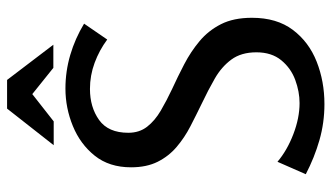

<svg xmlns="http://www.w3.org/2000/svg" viewBox="-222 -726 959 556"><g transform="rotate(-90 258.0 -447.5)"><path d="M280 -738Q330 -738 377.5 -724Q425 -710 468 -684L422 -617Q391 -640 354.5 -653.5Q318 -667 279 -667Q226 -667 189 -640.5Q152 -614 152 -556Q152 -524 169.5 -501.5Q187 -479 216 -462Q245 -445 279 -429Q314 -413 350.5 -394Q387 -375 417.5 -349.5Q448 -324 466.5 -287.5Q485 -251 485 -198Q485 -126 450 -79.5Q415 -33 358 -10.5Q301 12 235 12Q181 12 130.5 -2.5Q80 -17 32 -42L68 -124Q101 -96 148 -78Q195 -60 238 -60Q271 -60 305 -72.5Q339 -85 362 -113Q385 -141 385 -185Q385 -229 364 -257.5Q343 -286 309 -305.5Q275 -325 237 -343Q204 -359 171 -376Q138 -393 111 -416Q84 -439 68 -471Q52 -503 52 -548Q52 -611 85.5 -653Q119 -695 171.5 -716.5Q224 -738 280 -738ZM264 -834 185 -772H116L222 -907H305L407 -773H340Z"/></g></svg>

Font: Rosario Light
Style: Regular
Weight: 400
Version: Version 1.101; ttfautohint (v1.8.1.43-b0c9)